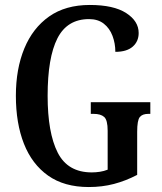

<svg xmlns="http://www.w3.org/2000/svg" viewBox="-20 -744 652 774"><path d="M338 10Q239 10 174 -36Q109 -82 76.5 -164.5Q44 -247 44 -358Q44 -466 78 -548.5Q112 -631 178 -677.5Q244 -724 342 -724Q438 -724 488.5 -691.5Q539 -659 539 -611Q539 -577 515 -556Q491 -535 445 -535Q445 -569 433.5 -599.5Q422 -630 398.5 -648.5Q375 -667 339 -667Q251 -667 211.5 -589.5Q172 -512 172 -358Q172 -209 212.5 -129Q253 -49 350 -49Q366 -49 382.5 -51.5Q399 -54 414 -60V-217Q414 -260 400 -272.5Q386 -285 357 -285H346V-332H586V-285H578Q554 -285 543.5 -272Q533 -259 533 -213V-39Q487 -15 439.5 -2.5Q392 10 338 10Z"/></svg>

Font: Noto Serif Devanagari ExtraCondensed SemiBold
Style: Regular
Weight: 600
Width: 2
Designer: Universal Thirst, Indian Type Foundry and the Monotype Design Team
Foundry: Monotype Imaging Inc.
Version: Version 2.004; ttfautohint (v1.8.4.7-5d5b)